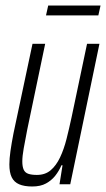

<svg xmlns="http://www.w3.org/2000/svg" viewBox="-20 -669 385 697"><path d="M97 8Q68 8 49.5 0Q31 -8 22.5 -25.5Q14 -43 14 -72Q14 -93 18 -121Q22 -149 29 -185L98 -510H144L79 -199Q71 -158 66 -130Q61 -102 61 -83Q61 -64 66 -53Q71 -42 83 -38Q95 -34 114 -34Q144 -34 164 -51Q184 -68 198 -97.5Q212 -127 221.5 -164.5Q231 -202 240 -244L296 -510H341L235 0H196L207 -69H203Q194 -48 180.5 -31Q167 -14 147 -3Q127 8 97 8ZM147 -613 155 -649H345L337 -613Z"/></svg>

Font: Saira UltraCondensed Light
Style: Italic
Weight: 300
Width: 1
Italic angle: -12°
Designer: Hector Gatti with collaboration of the Omnibus-Type team
Foundry: Omnibus-Type
Version: Version 1.101